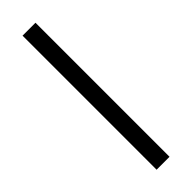

<svg xmlns="http://www.w3.org/2000/svg" viewBox="-245 -710 714 714"><g transform="rotate(-45 112.5 -352.5)"><path d="M78 0V-705H146V0Z"/></g></svg>

Font: TikTok Sans 24pt Light
Style: Regular
Weight: 300
Version: Version 4.000